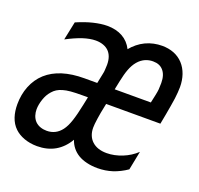

<svg xmlns="http://www.w3.org/2000/svg" viewBox="-128 -675 835 804"><g transform="rotate(20 289.5 -273.0)"><path d="M114.3 14.2C143.6 14.2 170.9 7.8 193.8 -5.4C216.8 -18.6 235.8 -38.1 251 -64C258.8 -39.6 274.9 -19.5 296.9 -6.3C318.8 6.8 349.1 14.2 383.3 14.2C406.2 14.2 429.2 10.7 450.2 3.9C469.7 -2.4 493.2 -14.2 511.2 -26.9L527.8 -110.8C510.7 -94.7 490.2 -81.5 467.3 -72.3C443.8 -63 420.9 -58.1 397.9 -58.1C370.1 -58.1 348.6 -65.4 333 -79.6C318.4 -92.8 309.1 -112.8 309.1 -139.2C309.1 -149.9 310.5 -161.6 313 -179.7C315.4 -196.8 318.4 -213.9 326.2 -251H567.9L576.2 -294.9C580.6 -317.9 586.9 -356.4 588.9 -371.1C591.3 -389.6 592.8 -409.7 592.8 -423.3C592.8 -461.9 581.1 -497.6 558.1 -522.5C534.7 -547.9 502 -560.1 463.9 -560.1C439.9 -560.1 414.1 -555.2 390.6 -543.9C368.2 -533.2 347.2 -516.1 332 -497.1C321.8 -517.6 307.1 -533.2 288.1 -543.9C269 -554.7 245.6 -560.1 219.7 -560.1C200.7 -560.1 180.7 -557.1 158.2 -551.8C136.2 -546.4 114.3 -539.1 85.9 -526.9L68.8 -444.8C92.8 -457.5 117.7 -468.8 138.7 -475.6C158.2 -481.9 177.7 -485.8 195.3 -485.8C221.2 -485.8 241.2 -477.5 253.4 -465.3C266.1 -452.6 273.9 -433.6 273.9 -406.2C273.9 -399.4 273.4 -391.1 272.9 -384.3C272.5 -376 272 -372.6 270 -363.8L261.2 -320.8H204.1C131.3 -320.8 75.2 -303.2 36.1 -268.1C-3.4 -232.4 -22.9 -179.2 -22.9 -123C-22.9 -82.5 -12.7 -45.9 13.7 -21C35.2 -0.5 70.3 14.2 114.3 14.2ZM338.9 -320.8 347.2 -360.8C356 -402.3 365.7 -432.6 384.8 -455.1C403.8 -477.5 427.2 -485.8 450.2 -485.8C470.7 -485.8 485.4 -479.5 496.1 -467.3C506.8 -455.1 513.2 -437.5 513.2 -412.1C513.2 -404.8 512.7 -391.1 512.2 -383.8C511.7 -377.9 510.3 -368.2 507.8 -356.9L500 -320.8ZM130.4 -60.1C112.3 -60.1 92.8 -64.9 78.6 -79.1C64.9 -93.3 60.1 -112.8 60.1 -130.4C60.1 -144 63 -160.2 68.8 -176.8C74.2 -191.9 80.1 -203.6 91.8 -216.8C103 -229.5 114.7 -237.3 134.8 -243.2C154.3 -249 177.7 -251 221.2 -251H245.1L237.8 -215.8C224.6 -152.3 213.4 -116.7 195.8 -93.3C179.2 -71.3 157.2 -60.1 130.4 -60.1Z"/></g></svg>

Font: Hack
Style: Oblique
Weight: 400
Italic angle: -12°
Monospace: yes
Designer: Christopher Simpkins
Foundry: Christopher Simpkins
Version: Version 2.010